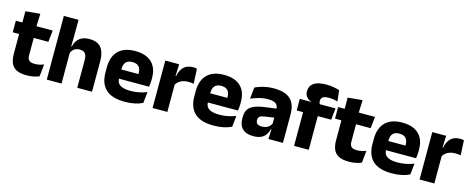

<svg xmlns="http://www.w3.org/2000/svg" viewBox="-34 -1294 4734 1922"><g transform="rotate(15 2333.0 -332.5)"><path d="M247.5 11Q182 11 143.2 -8.8Q104.4 -28.6 87.5 -68Q70.7 -107.4 70.7 -165.5V-440.1H222.3V-189.9Q222.3 -153.9 238.7 -137.3Q255 -120.6 299.3 -120.6Q324.1 -120.6 348 -126.1Q371.9 -131.6 391.6 -139.8L378.6 -13.6Q353.2 -2.3 319.9 4.4Q286.7 11 247.5 11ZM4.6 -369.5V-489.6H386.8L373.7 -369.5ZM72.7 -478.7 72.2 -605.5 223.5 -619.8 218.1 -478.7Z M772.3 0V-288.8Q772.3 -315.9 765.4 -335.6Q758.4 -355.4 742.1 -366Q725.8 -376.7 697 -376.7Q673.4 -376.7 655.4 -368.2Q637.5 -359.8 625.7 -345.6Q613.9 -331.4 607.6 -313.5L576.6 -385H611.9Q619.7 -418.5 637.6 -445.1Q655.6 -471.7 687.2 -487.4Q718.8 -503.1 766.9 -503.1Q821.9 -503.1 856.9 -481.9Q891.9 -460.7 908.6 -418.7Q925.4 -376.6 925.4 -313.3V0ZM456.4 0V-660.3H608.5V-513.3L606 -351.4L609.4 -339.5V0Z M1267 12.5Q1132.9 12.5 1069.1 -47.2Q1005.2 -107 1005.2 -221.4V-272.5Q1005.2 -385.7 1065.1 -445.8Q1124.9 -505.8 1239.7 -505.8Q1316.5 -505.8 1367.6 -479.7Q1418.8 -453.6 1444.6 -405.1Q1470.3 -356.5 1470.3 -288.5V-272.1Q1470.3 -253 1468.7 -233.3Q1467 -213.5 1463.8 -196.4H1326.1Q1327.8 -225.6 1328.4 -251.4Q1329 -277.2 1329 -297.9Q1329 -328.3 1319.5 -349.2Q1309.9 -370 1290.2 -380.9Q1270.5 -391.8 1239.7 -391.8Q1193.7 -391.8 1172.4 -367.1Q1151 -342.4 1151 -296.9V-252L1151.9 -235.3V-200.5Q1151.9 -181.3 1158.2 -164.4Q1164.5 -147.5 1180.3 -134.7Q1196.2 -121.9 1223.9 -114.8Q1251.7 -107.6 1294.6 -107.6Q1339.9 -107.6 1382 -116.3Q1424.1 -125 1462.7 -140.1L1450.2 -25.2Q1416.2 -7.5 1369.6 2.5Q1323.1 12.5 1267 12.5ZM1086.2 -196.4V-291.2H1433V-196.4Z M1702.9 -276 1661 -368.9H1697.2Q1708.9 -430 1743.7 -464.6Q1778.4 -499.3 1841.8 -499.3Q1852.9 -499.3 1862.2 -497.9Q1871.6 -496.5 1880 -494.6L1887.7 -340.2Q1877.1 -342.8 1863 -344.2Q1848.9 -345.6 1834.5 -345.6Q1785.5 -345.6 1752.1 -327.3Q1718.7 -309 1702.9 -276ZM1552.9 0V-491.4H1696.8L1690.5 -334.7L1705.9 -332.5V0Z M2188 12.5Q2053.9 12.5 1990.1 -47.2Q1926.2 -107 1926.2 -221.4V-272.5Q1926.2 -385.7 1986.1 -445.8Q2045.9 -505.8 2160.7 -505.8Q2237.5 -505.8 2288.6 -479.7Q2339.8 -453.6 2365.6 -405.1Q2391.3 -356.5 2391.3 -288.5V-272.1Q2391.3 -253 2389.7 -233.3Q2388 -213.5 2384.8 -196.4H2247.1Q2248.8 -225.6 2249.4 -251.4Q2250 -277.2 2250 -297.9Q2250 -328.3 2240.5 -349.2Q2230.9 -370 2211.2 -380.9Q2191.5 -391.8 2160.7 -391.8Q2114.7 -391.8 2093.4 -367.1Q2072 -342.4 2072 -296.9V-252L2072.9 -235.3V-200.5Q2072.9 -181.3 2079.2 -164.4Q2085.5 -147.5 2101.3 -134.7Q2117.2 -121.9 2144.9 -114.8Q2172.7 -107.6 2215.6 -107.6Q2260.9 -107.6 2303 -116.3Q2345.1 -125 2383.7 -140.1L2371.2 -25.2Q2337.2 -7.5 2290.6 2.5Q2244.1 12.5 2188 12.5ZM2007.2 -196.4V-291.2H2354V-196.4Z M2753.4 0 2758.1 -123 2754.6 -130.7V-284L2753.7 -303.9Q2753.7 -345.1 2729.5 -364.5Q2705.3 -383.8 2648.8 -383.8Q2599.3 -383.8 2554.8 -371.4Q2510.3 -359 2471 -342.8L2483.8 -461.4Q2507.3 -472.5 2536.7 -482.3Q2566.2 -492.1 2601.6 -498Q2636.9 -504 2677.4 -504Q2742 -504 2785.6 -489Q2829.1 -474 2855 -446.4Q2881 -418.8 2892.4 -380.6Q2903.9 -342.5 2903.9 -296.4V0ZM2597 11.7Q2523.4 11.7 2485.5 -25.4Q2447.5 -62.6 2447.5 -131V-144.3Q2447.5 -217.1 2492.1 -251.7Q2536.8 -286.3 2634.3 -299L2766.3 -316.5L2775.3 -224.6L2658.3 -207.7Q2622.8 -202.8 2608.5 -190.8Q2594.1 -178.8 2594.1 -155.4V-151.8Q2594.1 -129.5 2608.6 -116.4Q2623.1 -103.2 2655.1 -103.2Q2683 -103.2 2703.1 -111.5Q2723.3 -119.8 2736.4 -133.8Q2749.6 -147.7 2756.1 -164.4L2777.6 -102.7H2752.3Q2744.6 -70.3 2727.7 -44.5Q2710.8 -18.6 2679.4 -3.5Q2648.1 11.7 2597 11.7Z M3174.7 -676.7Q3215.1 -676.7 3249.8 -670.4Q3284.6 -664 3310.3 -655.1L3323.6 -542.2Q3303.3 -547.7 3280.9 -551.5Q3258.6 -555.3 3232.1 -555.3Q3200.4 -555.3 3182.8 -548.7Q3165.2 -542.2 3158.4 -530.3Q3151.6 -518.4 3151.6 -502.1V-500.8Q3151.6 -489 3155.2 -479.4Q3158.9 -469.8 3164 -461.4L3065.2 -458V-473.3Q3039.1 -483.5 3020.7 -505.1Q3002.3 -526.7 3002.3 -560.8V-563.3Q3002.3 -616.9 3044.2 -646.8Q3086.2 -676.7 3174.7 -676.7ZM3019.1 0V-426.6H3171.3V0ZM2952.9 -349.2V-469.7L3084.8 -468.5L3142.9 -469.7H3323L3310.3 -349.2Z M3587.5 11Q3522 11 3483.2 -8.8Q3444.4 -28.6 3427.5 -68Q3410.7 -107.4 3410.7 -165.5V-440.1H3562.3V-189.9Q3562.3 -153.9 3578.7 -137.3Q3595 -120.6 3639.3 -120.6Q3664.1 -120.6 3688 -126.1Q3711.9 -131.6 3731.6 -139.8L3718.6 -13.6Q3693.2 -2.3 3659.9 4.4Q3626.7 11 3587.5 11ZM3344.6 -369.5V-489.6H3726.8L3713.7 -369.5ZM3412.7 -478.7 3412.2 -605.5 3563.5 -619.8 3558.1 -478.7Z M4034 12.5Q3899.9 12.5 3836.1 -47.2Q3772.2 -107 3772.2 -221.4V-272.5Q3772.2 -385.7 3832.1 -445.8Q3891.9 -505.8 4006.7 -505.8Q4083.5 -505.8 4134.6 -479.7Q4185.8 -453.6 4211.6 -405.1Q4237.3 -356.5 4237.3 -288.5V-272.1Q4237.3 -253 4235.7 -233.3Q4234 -213.5 4230.8 -196.4H4093.1Q4094.8 -225.6 4095.4 -251.4Q4096 -277.2 4096 -297.9Q4096 -328.3 4086.5 -349.2Q4076.9 -370 4057.2 -380.9Q4037.5 -391.8 4006.7 -391.8Q3960.7 -391.8 3939.4 -367.1Q3918 -342.4 3918 -296.9V-252L3918.9 -235.3V-200.5Q3918.9 -181.3 3925.2 -164.4Q3931.5 -147.5 3947.3 -134.7Q3963.2 -121.9 3990.9 -114.8Q4018.7 -107.6 4061.6 -107.6Q4106.9 -107.6 4149 -116.3Q4191.1 -125 4229.7 -140.1L4217.2 -25.2Q4183.2 -7.5 4136.6 2.5Q4090.1 12.5 4034 12.5ZM3853.2 -196.4V-291.2H4200V-196.4Z M4469.9 -276 4428 -368.9H4464.2Q4475.9 -430 4510.7 -464.6Q4545.4 -499.3 4608.8 -499.3Q4619.9 -499.3 4629.2 -497.9Q4638.6 -496.5 4647 -494.6L4654.7 -340.2Q4644.1 -342.8 4630 -344.2Q4615.9 -345.6 4601.5 -345.6Q4552.5 -345.6 4519.1 -327.3Q4485.7 -309 4469.9 -276ZM4319.9 0V-491.4H4463.8L4457.5 -334.7L4472.9 -332.5V0Z"/></g></svg>

Font: Anek Gujarati Medium
Style: Regular
Weight: 500
Designer: Mrunmayee Ghaisas (Gujarati), Yesha Goshar (Latin)
Foundry: Ek Type
Version: Version 1.003